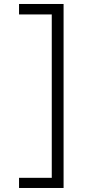

<svg xmlns="http://www.w3.org/2000/svg" viewBox="-20 -747 443 960"><path d="M75.2 192.9V142.1H238.8V-674.8H75.2V-727.1H297.9V192.9Z"/></svg>

Font: Clear Sans Light
Style: Regular
Weight: 300
Foundry: Intel Corporation
Version: Version 1.00